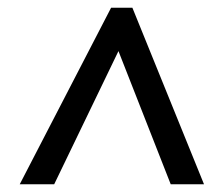

<svg xmlns="http://www.w3.org/2000/svg" viewBox="-20 -739 575 496"><path d="M31 -263 267 -719H322L507 -263H421L286 -607L120 -263Z"/></svg>

Font: Noto Sans Display Medium
Style: Italic
Weight: 500
Italic angle: -12°
Designer: Monotype Design Team
Foundry: Monotype Imaging Inc.
Version: Version 2.003